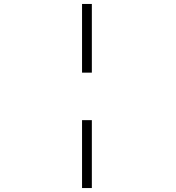

<svg xmlns="http://www.w3.org/2000/svg" viewBox="-20 -820 890 970"><path d="M394.5 -453V-800H444V-453ZM444 -213V130H394.5V-213Z"/></svg>

Font: League Mono Wide UltraLight
Style: Regular
Weight: 200
Width: 8
Designer: Tyler Finck
Foundry: The League of Moveable Type / Tyler Finck
Version: Version 2.210